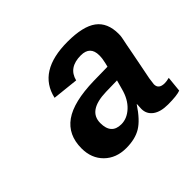

<svg xmlns="http://www.w3.org/2000/svg" viewBox="-97 -806 585 585"><g transform="rotate(-45 195.5 -514.0)"><path d="M332 -340Q300 -340 282.5 -353Q265 -366 265 -388L266 -408H265Q238 -367 212.5 -351.5Q187 -336 148 -336Q105 -336 78 -362.5Q51 -389 51 -432Q51 -490 92.5 -519.5Q134 -549 223 -551L283 -552L286 -564Q290 -580 290 -594Q290 -634 250 -634Q197 -634 186 -590L102 -599Q123 -692 251 -692Q317 -692 347.5 -669.5Q378 -647 378 -599Q378 -590 377 -585Q377 -584 375.5 -577Q374 -570 371.5 -557.5Q369 -545 366 -528.5Q363 -512 358 -487.5Q353 -463 348 -437L345 -414Q345 -393 371 -393Q379 -393 391 -396L386 -346Q370 -340 332 -340ZM266 -473 274 -502 226 -501Q146 -499 146 -446Q146 -398 189 -398Q214 -398 235.5 -418Q257 -438 266 -473Z"/></g></svg>

Font: Libra Sans
Style: Bold Italic
Weight: 700
Italic angle: -12°
Foundry: Context Ltd
Version: Version 1.002